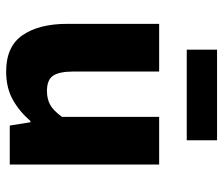

<svg xmlns="http://www.w3.org/2000/svg" viewBox="-72 -660 743 640"><g transform="rotate(90 300.0 -339.5)"><path d="M218 12Q134 12 96.5 -43Q59 -98 59 -191V-498H218V-211Q218 -166 231.5 -145Q245 -124 283 -124Q308 -124 327.5 -134Q347 -144 369 -174V-498H528V0H398L387 -69H383Q351 -32 311.5 -10Q272 12 218 12ZM145 -590V-691H447V-590Z"/></g></svg>

Font: Source Code Pro ExtraLight ExtraBold
Style: Regular
Weight: 800
Monospace: yes
Version: Version 1.018;hotconv 1.0.116;makeotfexe 2.5.65601